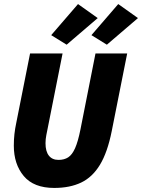

<svg xmlns="http://www.w3.org/2000/svg" viewBox="-20 -913 699 945"><path d="M247 12Q146 12 97 -46.5Q48 -105 48 -196Q48 -226 51 -253Q54 -280 60 -308L128 -650H288L216 -288Q212 -268 208 -248Q204 -228 204 -208Q204 -168 220.5 -147Q237 -126 268 -126Q296 -126 315.5 -138.5Q335 -151 349.5 -183.5Q364 -216 376 -276L450 -650H606L530 -268Q509 -163 472 -102Q435 -41 379.5 -14.5Q324 12 247 12ZM308 -693 232 -740 364 -893 461 -824ZM506 -693 430 -740 562 -893 659 -824Z"/></svg>

Font: Source Code Pro ExtraLight Black
Style: Italic
Weight: 900
Italic angle: -11°
Monospace: yes
Version: Version 1.016;hotconv 1.0.116;makeotfexe 2.5.65601